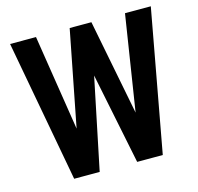

<svg xmlns="http://www.w3.org/2000/svg" viewBox="-104 -821 959 930"><g transform="rotate(-15 376.0 -355.5)"><path d="M210.4 -131.3 323.7 -710.9H396.5L406.7 -594.2L283.7 0H206.1ZM154.8 -710.9 245.6 -132.3 239.7 0H155.8L24.9 -710.9ZM510.7 -134.3 601.1 -710.9H730.5L600.1 0H516.1ZM432.6 -710.9 546.4 -128.9 548.8 0H471.7L350.6 -595.2L360.8 -710.9Z"/></g></svg>

Font: Roboto Condensed SemiBold
Style: Regular
Weight: 600
Designer: Christian Robertson
Foundry: Google
Version: Version 3.008; 2023